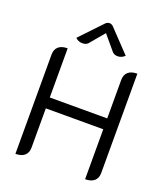

<svg xmlns="http://www.w3.org/2000/svg" viewBox="-168 -1055 1016 1178"><g transform="rotate(20 340.5 -466.5)"><path d="M73 -639Q73 -673 93.5 -691Q114 -709 153 -709V-388H528V-639Q528 -673 548.5 -691Q569 -709 608 -709V-61Q608 -27 587.5 -9Q567 9 528 9V-317H153V-61Q153 -27 132.5 -9Q112 9 73 9ZM226 -769Q213 -769 201 -774Q189 -779 181 -788L317 -931Q328 -942 342 -942Q356 -942 367 -931L503 -788Q495 -779 482.5 -773.5Q470 -768 458 -768Q433 -768 421 -783L342 -877L263 -783Q251 -769 226 -769Z"/></g></svg>

Font: K2D Light
Style: Regular
Weight: 300
Designer: Katatrad Aksorn Co.,Ltd.
Foundry: Cadson Demak Co.,Ltd.
Version: Version 1.000; ttfautohint (v1.6)